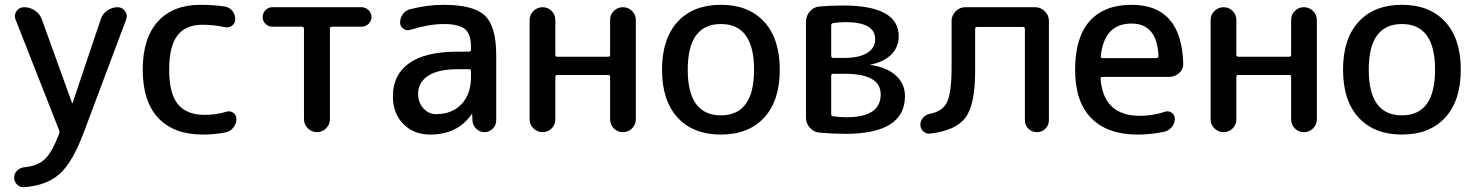

<svg xmlns="http://www.w3.org/2000/svg" viewBox="-20 -550 6136 799"><path d="M81 146Q137 141 167 112Q197 83 226 7Q229 0 226 -8L45 -468Q37 -487 48.5 -503.5Q60 -520 80 -520Q106 -520 126.5 -505.5Q147 -491 155 -467L280 -121Q280 -120 281 -120Q282 -120 282 -121L399 -469Q406 -492 426 -506Q446 -520 470 -520Q489 -520 500.5 -503.5Q512 -487 505 -469L329 0Q283 124 229 173Q175 222 80 229Q63 230 51 218Q39 206 39 189Q39 172 51 160Q63 148 81 146Z M824 10Q704 10 639 -58.5Q574 -127 574 -260Q574 -391 637 -460.5Q700 -530 814 -530Q867 -530 915 -523Q934 -520 946.5 -505Q959 -490 959 -470Q959 -453 945.5 -443Q932 -433 915 -437Q871 -447 822 -447Q753 -447 718.5 -402.5Q684 -358 684 -260Q684 -160 720.5 -116Q757 -72 832 -72Q879 -72 922 -85Q938 -90 951 -80.5Q964 -71 964 -55Q964 -35 951 -19Q938 -3 919 1Q871 10 824 10Z M1113 -439Q1097 -439 1085 -450.5Q1073 -462 1073 -479Q1073 -496 1085 -508Q1097 -520 1113 -520H1485Q1501 -520 1513.5 -508Q1526 -496 1526 -479Q1526 -463 1514 -451Q1502 -439 1485 -439H1362Q1353 -439 1353 -430V-54Q1353 -32 1337 -16Q1321 0 1299 0Q1277 0 1261 -16Q1245 -32 1245 -54V-430Q1245 -439 1236 -439Z M1885 -262Q1803 -262 1761.5 -234.5Q1720 -207 1720 -160Q1720 -123 1742 -99Q1764 -75 1795 -75Q1861 -75 1900.5 -116.5Q1940 -158 1940 -230V-254Q1940 -262 1931 -262ZM1770 10Q1702 10 1658.5 -34Q1615 -78 1615 -150Q1615 -238 1682 -286.5Q1749 -335 1885 -335H1931Q1940 -335 1940 -344V-355Q1940 -408 1915 -429Q1890 -450 1825 -450Q1767 -450 1687 -426Q1672 -421 1658.5 -430.5Q1645 -440 1645 -456Q1645 -476 1657 -492Q1669 -508 1688 -512Q1760 -530 1825 -530Q1951 -530 1998 -485Q2045 -440 2045 -320V-49Q2045 -29 2030.5 -14.5Q2016 0 1996 0Q1976 0 1961.5 -14.5Q1947 -29 1946 -49L1945 -74Q1945 -75 1944 -75Q1942 -75 1942 -74Q1884 10 1770 10Z M2184 -53V-467Q2184 -489 2200 -504.5Q2216 -520 2238 -520Q2260 -520 2275.5 -504.5Q2291 -489 2291 -467V-322Q2291 -314 2299 -314H2511Q2519 -314 2519 -322V-467Q2519 -489 2534.5 -504.5Q2550 -520 2572 -520Q2594 -520 2610 -504.5Q2626 -489 2626 -467V-53Q2626 -31 2610 -15.5Q2594 0 2572 0Q2550 0 2534.5 -15.5Q2519 -31 2519 -53V-230Q2519 -238 2511 -238H2299Q2291 -238 2291 -230V-53Q2291 -31 2275.5 -15.5Q2260 0 2238 0Q2216 0 2200 -15.5Q2184 -31 2184 -53Z M3118 -260Q3118 -450 2980 -450Q2842 -450 2842 -260Q2842 -70 2980 -70Q3118 -70 3118 -260ZM3160 -60.5Q3095 10 2980 10Q2865 10 2800 -60.5Q2735 -131 2735 -260Q2735 -389 2800 -459.5Q2865 -530 2980 -530Q3095 -530 3160 -459.5Q3225 -389 3225 -260Q3225 -131 3160 -60.5Z M3439 -234V-76Q3439 -67 3446 -66Q3482 -62 3502 -62Q3645 -62 3645 -157Q3645 -243 3496 -243H3447Q3439 -243 3439 -234ZM3439 -444V-318Q3439 -309 3447 -309H3494Q3555 -309 3588.5 -329.5Q3622 -350 3622 -387Q3622 -458 3498 -458Q3479 -458 3447 -454Q3439 -452 3439 -444ZM3391 2Q3367 0 3350.5 -18Q3334 -36 3334 -61V-459Q3334 -484 3350 -502.5Q3366 -521 3390 -523Q3433 -527 3489 -527Q3720 -527 3720 -399Q3720 -354 3689 -323Q3658 -292 3602 -281L3601 -280H3602Q3671 -270 3708.5 -235.5Q3746 -201 3746 -150Q3746 7 3498 7Q3449 7 3391 2Z M3851 6Q3835 8 3822.5 -3Q3810 -14 3810 -31Q3810 -48 3822 -61Q3834 -74 3852 -77Q3904 -87 3922 -127Q3940 -167 3940 -270V-463Q3940 -486 3957 -503Q3974 -520 3997 -520H4288Q4311 -520 4328 -503Q4345 -486 4345 -463V-50Q4345 -29 4330.5 -14.5Q4316 0 4295 0Q4274 0 4259.5 -14.5Q4245 -29 4245 -50V-429Q4245 -438 4237 -438H4046Q4038 -438 4038 -429V-252Q4038 -116 3998.5 -61.5Q3959 -7 3851 6Z M4689 -452Q4575 -452 4561 -317Q4559 -308 4569 -308H4793Q4801 -308 4801 -317Q4795 -452 4689 -452ZM4714 10Q4589 10 4521.5 -58Q4454 -126 4454 -260Q4454 -394 4514.5 -462Q4575 -530 4689 -530Q4897 -530 4904 -286Q4905 -262 4887 -246Q4869 -230 4845 -230H4568Q4560 -230 4560 -222Q4572 -68 4724 -68Q4777 -68 4828 -85Q4843 -90 4856 -81Q4869 -72 4869 -56Q4869 -37 4857 -22Q4845 -7 4826 -2Q4771 10 4714 10Z M5018 -53V-467Q5018 -489 5034 -504.5Q5050 -520 5072 -520Q5094 -520 5109.5 -504.5Q5125 -489 5125 -467V-322Q5125 -314 5133 -314H5345Q5353 -314 5353 -322V-467Q5353 -489 5368.5 -504.5Q5384 -520 5406 -520Q5428 -520 5444 -504.5Q5460 -489 5460 -467V-53Q5460 -31 5444 -15.5Q5428 0 5406 0Q5384 0 5368.5 -15.5Q5353 -31 5353 -53V-230Q5353 -238 5345 -238H5133Q5125 -238 5125 -230V-53Q5125 -31 5109.5 -15.5Q5094 0 5072 0Q5050 0 5034 -15.5Q5018 -31 5018 -53Z M5952 -260Q5952 -450 5814 -450Q5676 -450 5676 -260Q5676 -70 5814 -70Q5952 -70 5952 -260ZM5994 -60.5Q5929 10 5814 10Q5699 10 5634 -60.5Q5569 -131 5569 -260Q5569 -389 5634 -459.5Q5699 -530 5814 -530Q5929 -530 5994 -459.5Q6059 -389 6059 -260Q6059 -131 5994 -60.5Z"/></svg>

Font: Rounded Mplus 1c Medium
Style: Regular
Weight: 500
Version: Version 1.059.20150529